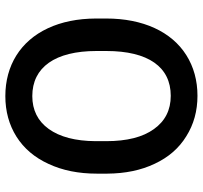

<svg xmlns="http://www.w3.org/2000/svg" viewBox="-40 -721 770 730"><g transform="rotate(-90 345.0 -356.0)"><path d="M639.6 -376.5C639.2 -445.8 627 -506.8 602.5 -559.1C553.7 -663.6 460.4 -720.7 344.7 -720.7C286.6 -720.7 235.4 -706.5 190.9 -678.7C146 -650.4 111.3 -609.9 86.9 -556.6C62 -503.4 49.8 -442.4 49.8 -373V-333C50.3 -265.1 62.5 -205.1 87.4 -152.8C111.8 -100.6 146.5 -60.5 191.9 -32.7C236.8 -4.4 288.1 9.8 345.7 9.8C403.8 9.8 455.6 -4.4 500.5 -32.7C589.8 -88.9 639.6 -197.8 639.6 -336.9ZM516.1 -336.9C516.1 -176.8 455.1 -91.8 345.7 -91.8C291.5 -91.8 249.5 -113.3 219.2 -155.8C188.5 -198.2 173.3 -258.8 173.3 -336.9V-377.9C173.8 -454.6 189.5 -513.7 219.7 -555.7C249.5 -597.2 291.5 -618.2 344.7 -618.2C454.1 -618.2 516.1 -531.7 516.1 -374Z"/></g></svg>

Font: Shabnam Medium
Style: Regular
Weight: 500
Foundry: DejaVu fonts team - Redesigned by Saber Rastikerdar - Based on Vazir font
Version: Version 5.0.1